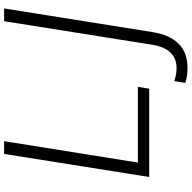

<svg xmlns="http://www.w3.org/2000/svg" viewBox="-19 -726 931 933"><g transform="rotate(-90 446.5 -259.5)"><path d="M53 0 165 -705H227L123 -55H491L482 0ZM583 186Q567 186 548 184Q529 182 510 175L519 122Q537 128 552.5 130.5Q568 133 582 133Q628 133 657 104Q686 75 696 12L810 -705H872L757 16Q744 99 701 142.5Q658 186 583 186Z"/></g></svg>

Font: Mulish Light
Style: Italic
Weight: 300
Italic angle: -9°
Designer: Vernon Adams
Foundry: Vernon Adams
Version: Version 3.603; ttfautohint (v1.8.3)